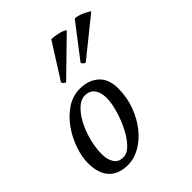

<svg xmlns="http://www.w3.org/2000/svg" viewBox="-204 -851 989 989"><g transform="rotate(-45 290.0 -357.0)"><path d="M166 -33Q196 -33 224 -63Q252 -93 273.5 -136.5Q295 -180 308.5 -227.5Q322 -275 322 -311Q322 -351 304 -375Q286 -399 251 -399Q222 -399 194.5 -373.5Q167 -348 146 -308Q125 -268 112 -219Q99 -170 99 -123Q99 -85 115 -59Q131 -33 166 -33ZM16 -141Q16 -186 34 -238.5Q52 -291 84 -336.5Q116 -382 160.5 -412Q205 -442 258 -442Q320 -442 359.5 -407Q399 -372 399 -303Q399 -238 377.5 -180.5Q356 -123 321.5 -80Q287 -37 243.5 -12.5Q200 12 157 12Q88 12 52 -27Q16 -66 16 -141ZM334 -726Q353 -726 380 -720Q407 -714 421 -704Q422 -703 422 -701L231 -515Q220 -518 213 -530Q211 -532 213 -535ZM495 -716Q504 -716 516 -713Q528 -710 539.5 -705Q551 -700 561.5 -694.5Q572 -689 579 -684Q581 -682 580 -681L374 -515Q363 -518 356 -530Q354 -532 356 -535Z"/></g></svg>

Font: Lusitana
Style: Italic
Weight: 400
Italic angle: -12°
Designer: Ana Paula Megda
Foundry: Ana Paula Megda
Version: Version 1.000; ttfautohint (v1.1) -l 8 -r 50 -G 200 -x 14 -D